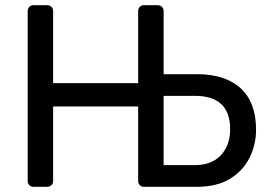

<svg xmlns="http://www.w3.org/2000/svg" viewBox="-20 -720 1045 740"><path d="M109.6 0Q99.4 0 93.1 -6.3Q86.7 -12.6 86.7 -22.9V-676.3Q86.7 -687.3 93.1 -693.6Q99.4 -700 109.6 -700H161Q172 -700 178.4 -693.6Q184.7 -687.3 184.7 -676.3V-399.6H512.5V-676.3Q512.5 -687.3 518.9 -693.6Q525.3 -700 535.4 -700H587.6Q597.8 -700 604.2 -693.6Q610.6 -687.3 610.6 -677.1V-434.1H738.9Q848.2 -434.1 907.6 -379.7Q966.9 -325.4 966.9 -219.8Q966.9 -163.4 942.2 -112.8Q917.5 -62.3 866.9 -31.2Q816.2 0 738.9 0H535.4Q525.3 0 518.9 -6.4Q512.5 -12.7 512.5 -22.9V-309.6H184.7V-22.9Q184.7 -12.7 178.4 -6.4Q172 0 161 0ZM610.6 -83.6H730.8Q795.4 -83.6 831.2 -121.7Q867 -159.9 867 -221.9Q867 -286.3 833.1 -318.4Q799.2 -350.6 730.8 -350.6H610.6Z"/></svg>

Font: Rubik Light
Style: Regular
Weight: 300
Designer: Hubert and Fischer
Foundry: Hubert and Fischer
Version: Version 2.300;gftools[0.9.30]